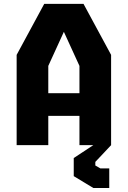

<svg xmlns="http://www.w3.org/2000/svg" viewBox="-20 -750 660 992"><path d="M66 0H229.5V-151.5H390.5V0H462L361 66.5V160L462.5 221.5H544.5V120H498.5L472.5 105V86.5L554 0V-466.5L411.5 -730H208.5L66 -466.5ZM229.5 -268.5V-409.5L310 -585.5L390.5 -409.5V-268.5Z"/></svg>

Font: Monaspace Krypton ExtraBold
Style: Regular
Weight: 800
Designer: Riley Cran & the Lettermatic Team
Foundry: Lettermatic
Version: Version 1.101 (Monaspace Krypton)